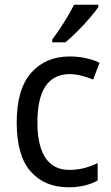

<svg xmlns="http://www.w3.org/2000/svg" viewBox="-20 -786 471 816"><path d="M271 10Q170 10 110.5 -57Q51 -124 51 -265Q51 -407 112.5 -476.5Q174 -546 276 -546Q313 -546 346.5 -538.5Q380 -531 403 -519L376 -448Q354 -457 327 -464Q300 -471 277 -471Q139 -471 139 -266Q139 -167 173 -115.5Q207 -64 274 -64Q309 -64 339 -72Q369 -80 395 -93V-19Q344 10 271 10ZM398 -756Q385 -737 360.5 -708.5Q336 -680 308 -652Q280 -624 258 -606H202V-618Q226 -650 252 -691Q278 -732 295 -766H398Z"/></svg>

Font: Noto Sans Myanmar SemiCondensed
Style: Regular
Weight: 400
Width: 4
Designer: Monotype Design Team
Foundry: Monotype Imaging Inc.
Version: Version 2.107; ttfautohint (v1.8.4.7-5d5b)